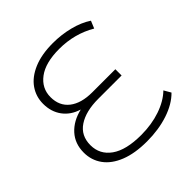

<svg xmlns="http://www.w3.org/2000/svg" viewBox="-188 -851 1001 1001"><g transform="rotate(-45 313.0 -350.0)"><path d="M604 -85Q562 -42 491 -18.5Q420 5 334 5Q245 5 183.5 -19.5Q122 -44 90.5 -87.5Q59 -131 59 -187Q59 -253 99 -297Q139 -341 207 -357Q151 -374 120 -416Q89 -458 89 -517Q89 -570 118.5 -612.5Q148 -655 206.5 -680Q265 -705 349 -705Q412 -705 471 -690Q530 -675 572 -647L555 -606Q463 -660 351 -660Q249 -660 195 -619.5Q141 -579 141 -514Q141 -449 186.5 -413.5Q232 -378 313 -378H483V-332H311Q219 -332 165 -296Q111 -260 111 -190Q111 -121 168 -80.5Q225 -40 336 -40Q413 -40 477.5 -62Q542 -84 582 -123Z"/></g></svg>

Font: Montserrat Alternates Light
Style: Regular
Weight: 300
Designer: Julieta Ulanovsky
Foundry: Julieta Ulanovsky
Version: Version 7.200